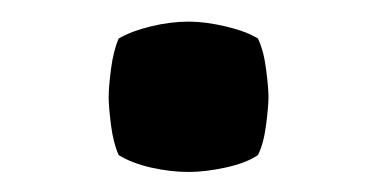

<svg xmlns="http://www.w3.org/2000/svg" viewBox="-20 -356 358 182"><path d="M83 -264Q83 -273 85.2 -290.5Q87.5 -308 92.5 -319.5Q104.5 -326.5 123 -331Q141.5 -335.5 159 -335.5Q174.5 -335.5 193.8 -331Q213 -326.5 224.5 -319.5Q230 -308 232.2 -290.5Q234.5 -273 234.5 -264Q234.5 -255 232.2 -237.5Q230 -220 224.5 -209Q213.5 -201.5 194 -197.2Q174.5 -193 159 -193Q141.5 -193 123 -197.2Q104.5 -201.5 92.5 -209Q87.5 -220 85.2 -237.5Q83 -255 83 -264Z"/></svg>

Font: Signika Light SemiBold
Style: Regular
Weight: 600
Version: Version 2.003;gftools[0.9.32]